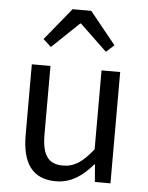

<svg xmlns="http://www.w3.org/2000/svg" viewBox="-57 -874 721 933"><g transform="rotate(5 303.5 -407.0)"><path d="M85 -543V-199C85 -61 136 13 250 13C325 13 379 -26 430 -85H433L440 0H516V-543H425V-158C373 -93 334 -66 278 -66C206 -66 176 -109 176 -210V-543ZM170 -635 302 -761H306L438 -635L477 -670L350 -827H259L131 -670Z"/></g></svg>

Font: Kinto Sans
Style: Regular
Weight: 400
Designer: Authors: Ryoko NISHIZUKA  (kana & ideographs); Paul D. Hunt (Latin, Greek & Cyrillic); Wenlong ZHANG  (bopomofo); Sandol
Foundry: Adobe Systems Incorporated, ookami Inc.
Version: Version 0.001